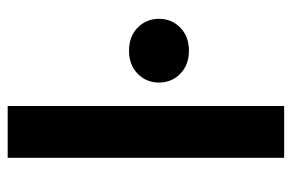

<svg xmlns="http://www.w3.org/2000/svg" viewBox="-150 -610 760 500"><g transform="rotate(-90 230.0 -360.0)"><path d="M69 0V-720H204V0ZM348 -248Q311 -248 288 -270.5Q265 -293 265 -326Q265 -359 288 -381.5Q311 -404 348 -404Q385 -404 408 -381.5Q431 -359 431 -326Q431 -293 408 -270.5Q385 -248 348 -248Z"/></g></svg>

Font: DM Sans 9pt
Style: Bold
Weight: 700
Designer: Colophon Foundry, Jonny Pinhorn
Foundry: Colophon Foundry
Version: Version 4.004;gftools[0.9.30]